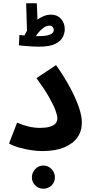

<svg xmlns="http://www.w3.org/2000/svg" viewBox="-20 -913 557 1168"><path d="M35 -40 84 -167Q121 -151 155 -143Q189 -135 223 -135Q258 -135 281.5 -141.5Q305 -148 317 -161Q329 -174 329 -192Q329 -209 318.5 -239Q308 -269 281 -317.5Q254 -366 202 -438L321 -517Q369 -449 404 -384.5Q439 -320 458.5 -264.5Q478 -209 478 -167Q478 -115 450.5 -76.5Q423 -38 369.5 -16Q316 6 238 6Q209 6 173 1Q137 -4 100.5 -14Q64 -24 35 -40ZM217 -629Q199 -629 174 -630.5Q149 -632 127.5 -634Q106 -636 95 -637L98 -700Q118 -698 150 -695.5Q182 -693 210 -693Q248 -693 269 -698Q290 -703 298.5 -711.5Q307 -720 307 -730Q307 -741 300 -749Q293 -757 279 -757Q263 -757 245.5 -744.5Q228 -732 213.5 -714.5Q199 -697 191 -680L127 -694Q145 -732 171.5 -761Q198 -790 229 -807Q260 -824 290 -824Q328 -824 351 -798.5Q374 -773 374 -735Q374 -713 362.5 -688.5Q351 -664 317 -646.5Q283 -629 217 -629ZM145 -701 139 -893H204L211 -722ZM244 235Q215 235 194.5 215Q174 195 174 166Q174 137 194.5 115.5Q215 94 244 94Q273 94 293.5 115.5Q314 137 314 166Q314 195 293.5 215Q273 235 244 235Z"/></svg>

Font: Noto Sans
Style: Bold
Weight: 700
Designer: Monotype Design Team
Foundry: Monotype Imaging Inc.
Version: Version 2.000;GOOG;noto-source:20170915:90ef993387c0; ttfaut